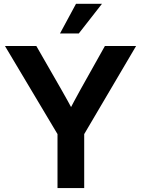

<svg xmlns="http://www.w3.org/2000/svg" viewBox="-20 -963 722 983"><path d="M274.4 0V-276.4L5.4 -727.5H166L293 -506.3Q311 -475.6 327.6 -444.8Q344.2 -414.1 360.8 -383.3H327.1Q343.3 -414.1 359.6 -444.8Q376 -475.6 393.1 -506.3L517.1 -727.5H676.8L411.1 -276.4V0ZM287.1 -791.5 369.1 -943.4H502L383.3 -791.5Z"/></svg>

Font: Inter Cardless Display
Style: Bold
Weight: 700
Designer: Rasmus Andersson
Foundry: rsms
Version: Version 4.001;git-9221beed3